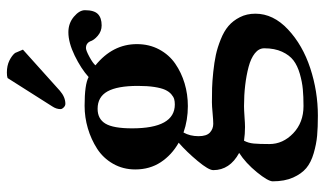

<svg xmlns="http://www.w3.org/2000/svg" viewBox="-214 -497 949 561"><g transform="rotate(-90 260.5 -216.5)"><path d="M166 -305.2Q166 -180.2 235.8 -180.2Q244.6 -180.2 251.5 -182.1Q258.3 -184.1 265.9 -190.7Q273.4 -197.3 278.6 -208.5Q283.7 -219.7 286.9 -240Q290 -260.3 290 -288.1Q290 -348.1 273.9 -377Q257.8 -405.8 223.1 -405.8Q193.4 -405.8 179.7 -382.8Q166 -359.9 166 -305.2ZM129.9 22Q123 34.7 121.6 50.5Q120.1 66.4 120.1 96.2Q120.1 135.7 151.6 165.8Q183.1 195.8 231 195.8Q259.3 195.8 280.3 193.8Q301.3 191.9 325.2 185.1Q349.1 178.2 364.5 166.5Q379.9 154.8 389.9 133.1Q399.9 111.3 399.9 81.1Q399.9 65.4 385.3 53.7Q370.6 42 345.7 35.4Q320.8 28.8 291.7 25.4Q262.7 22 231 22Q220.7 22 200.2 23.4Q179.7 24.9 169.9 24.9Q149.4 24.9 129.9 22ZM11.2 106Q11.2 92.3 37.8 59.6Q64.5 26.9 94.2 7.8Q43.9 -19.5 43.9 -67.9Q43.9 -81.5 70.6 -113.5Q97.2 -145.5 124 -168.9Q88.4 -189 67.1 -221.2Q45.9 -253.4 45.9 -295.9Q45.9 -331.5 62.5 -360.6Q79.1 -389.6 106.4 -407.2Q133.8 -424.8 166 -434.3Q198.2 -443.8 231.9 -443.8Q294.4 -443.8 315.9 -432.1Q340.3 -454.1 378.4 -472.7Q416.5 -491.2 446.8 -491.2Q473.1 -491.2 492.2 -475.1Q511.2 -459 511.2 -442.9Q511.2 -416 500 -405Q488.8 -394 466.8 -394Q449.7 -394 436.5 -405.3Q423.3 -416.5 419.9 -428.2Q414.1 -439.9 400.9 -439.9Q393.6 -439.9 374.8 -429.7Q356 -419.4 350.1 -412.1Q412.1 -361.8 412.1 -291Q412.1 -254.9 396.5 -225.8Q380.9 -196.8 355 -179Q329.1 -161.1 297.4 -151.6Q265.6 -142.1 231 -142.1Q189.9 -142.1 153.8 -154.8Q143.1 -135.7 143.1 -110.8Q143.1 -87.4 153.8 -77.6Q164.6 -67.9 179.2 -67.9Q189.5 -67.9 210.4 -69.8Q231.4 -71.8 242.2 -71.8Q265.6 -71.8 283.9 -71.3Q302.2 -70.8 330.6 -67.9Q358.9 -64.9 380.4 -60.3Q401.9 -55.7 425.8 -46.1Q449.7 -36.6 465.1 -23.4Q480.5 -10.3 490.7 9.8Q501 29.8 501 55.2Q501 107.4 455.1 150.4Q409.2 193.4 341.6 215.6Q273.9 237.8 203.1 237.8Q168.9 237.8 144.5 235.6Q120.1 233.4 93.3 225.6Q66.4 217.8 49.8 203.9Q33.2 189.9 22.2 165.3Q11.2 140.6 11.2 106ZM230 -538.1 313 -668.9Q318.8 -670.9 329.1 -670.9Q349.1 -670.9 364 -663.6Q378.9 -656.2 386.2 -647L396 -624L275.9 -516.1Q257.3 -500 237.8 -500Q231.9 -500 227.1 -504.9Q222.2 -509.8 222.2 -514.2Q222.2 -526.4 230 -538.1Z"/></g></svg>

Font: Common Serif
Style: Bold
Weight: 700
Designer: Philipp H. Poll, Khaled Hosny
Foundry: Stefan Peev, Context Ltd.
Version: Version 1.026